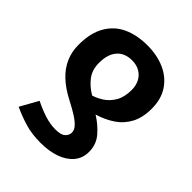

<svg xmlns="http://www.w3.org/2000/svg" viewBox="-214 -683 1029 1029"><g transform="rotate(45 300.0 -168.5)"><path d="M303 -556Q378 -556 436 -530Q494 -504 527 -454Q560 -404 560 -332Q560 -264 535 -217.5Q510 -171 466.5 -142Q423 -113 369 -97Q416 -68 451 -27.5Q486 13 486 69Q486 117 458 150.5Q430 184 381 201.5Q332 219 268 219Q202 219 151 204Q100 189 48 165L105 63Q149 85 191 98.5Q233 112 274 112Q315 112 331.5 96.5Q348 81 348 61Q348 43 333.5 26Q319 9 290 -10Q261 -29 216 -52Q156 -83 117 -120Q78 -157 59 -201Q40 -245 40 -297Q40 -386 73 -443.5Q106 -501 165 -528.5Q224 -556 303 -556ZM302 -441Q247 -441 216.5 -406Q186 -371 186 -306Q186 -253 213.5 -217Q241 -181 284 -156Q312 -164 342 -183.5Q372 -203 392.5 -238Q413 -273 413 -327Q413 -360 400 -385.5Q387 -411 362 -426Q337 -441 302 -441Z"/></g></svg>

Font: Noto Sans Mono
Style: Bold
Weight: 700
Designer: Monotype Design Team
Foundry: Monotype Imaging Inc.
Version: Version 2.014